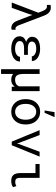

<svg xmlns="http://www.w3.org/2000/svg" viewBox="1273 -2125 1055 3641"><g transform="rotate(90 1800.5 -304.5)"><path d="M128.4 0 248.5 -335 262.7 -393.1 284.7 -335.4 366.2 -122.1Q377.9 -89.8 391.8 -65.4Q405.8 -41 423.8 -24.9Q441.4 -8.3 463.9 0Q486.3 8.3 515.1 8.3Q521 8.3 529.8 6.1Q538.6 3.9 543.9 1L544.9 -72.8Q539.1 -71.3 534.9 -70.8Q530.8 -70.3 522.5 -70.3Q510.7 -70.3 500.5 -76.2Q490.2 -82 481.9 -92.3Q473.6 -102.1 466.8 -115.2Q460 -128.4 454.6 -145.5L277.8 -609.4Q270.5 -628.9 258.5 -652.1Q246.6 -675.3 228.5 -695.3Q210 -714.8 184.1 -728Q158.2 -741.2 123 -741.2Q110.8 -741.2 96.2 -738.8Q81.5 -736.3 72.8 -733.9L73.2 -664.6Q79.6 -665 89.4 -666Q99.1 -667 105.5 -667Q122.1 -667 135.5 -658.9Q148.9 -650.9 159.7 -637.7Q170.4 -624.5 178.7 -607.7Q187 -590.8 193.8 -573.7L220.7 -503.9L27.8 0Z M668 -148.4Q668 -110.4 685.5 -81.1Q703.1 -51.8 735.4 -31.7Q767.1 -11.2 811 -0.7Q855 9.8 907.7 9.8Q955.1 9.8 997.6 -1Q1040 -11.7 1074.2 -32.2Q1104.5 -50.3 1125.5 -82Q1146.5 -113.8 1147 -156.2H1056.6Q1056.6 -137.2 1045.4 -120.4Q1034.2 -103.5 1014.6 -90.8Q994.6 -77.6 967.3 -70.3Q939.9 -63 907.7 -63Q871.6 -63 843.8 -69.6Q815.9 -76.2 797.4 -87.9Q778.3 -99.1 768.6 -114.7Q758.8 -130.4 758.8 -148.4Q758.8 -168 765.6 -182.9Q772.5 -197.8 786.1 -208Q796.4 -215.3 810.3 -220.7Q824.2 -226.1 841.3 -229Q854.5 -231.4 869.6 -232.4Q884.8 -233.4 901.9 -233.4H1020.5V-305.7H901.9Q883.3 -305.7 867.7 -307.1Q852.1 -308.6 839.4 -311Q827.1 -314 816.9 -317.9Q806.6 -321.8 798.8 -326.7Q782.7 -336.9 775.4 -351.3Q768.1 -365.7 768.1 -383.8Q768.1 -400.4 776.1 -415Q784.2 -429.7 801.3 -440.9Q818.4 -451.7 844.7 -458Q871.1 -464.4 907.7 -464.4Q936 -464.4 961.4 -458Q986.8 -451.7 1005.9 -440.9Q1024.9 -429.7 1036.4 -414.3Q1047.9 -398.9 1047.9 -380.9H1138.2Q1137.7 -417.5 1119.1 -446.5Q1100.6 -475.6 1069.3 -496.1Q1037.6 -516.1 995.8 -526.9Q954.1 -537.6 907.7 -537.6Q855 -537.6 812.3 -527.8Q769.5 -518.1 739.7 -499Q709.5 -479.5 693.4 -450.9Q677.2 -422.4 677.2 -384.3Q677.2 -363.8 685.5 -345Q693.8 -326.2 709.5 -311Q721.7 -298.8 738.3 -288.8Q754.9 -278.8 774.9 -271.5Q754.4 -265.6 737.3 -257.1Q720.2 -248.5 707.5 -237.3Q688 -221.2 678 -198.7Q668 -176.3 668 -148.4Z M1382.3 -528.3H1292V203.1H1382.3V-25.9Q1402.3 -8.3 1430.2 0.7Q1458 9.8 1493.7 9.8Q1519 9.8 1540.3 3.9Q1561.5 -2 1579.1 -13.2Q1591.3 -21.5 1602.1 -32.5Q1612.8 -43.5 1622.1 -56.6L1626.5 0H1708V-528.3H1617.2V-138.2Q1611.8 -124.5 1604 -113.3Q1596.2 -102.1 1585.4 -92.8Q1569.3 -78.6 1545.4 -71Q1521.5 -63.5 1489.7 -63.5Q1466.3 -63.5 1446.5 -70.3Q1426.8 -77.1 1412.6 -95.2Q1397.9 -113.3 1390.1 -144.5Q1382.3 -175.8 1382.3 -224.6Z M1859.9 -269V-258.3Q1859.9 -201.2 1876.5 -152.3Q1893.1 -103.5 1924.3 -67.4Q1955.1 -31.2 1999.8 -10.7Q2044.4 9.8 2100.6 9.8Q2156.2 9.8 2200.7 -10.7Q2245.1 -31.2 2276.4 -67.4Q2307.1 -103.5 2323.7 -152.3Q2340.3 -201.2 2340.3 -258.3V-269Q2340.3 -326.2 2323.7 -375.2Q2307.1 -424.3 2276.4 -460.4Q2245.1 -496.6 2200.4 -517.3Q2155.8 -538.1 2099.6 -538.1Q2043.9 -538.1 1999.5 -517.3Q1955.1 -496.6 1924.3 -460.4Q1893.1 -424.3 1876.5 -375.2Q1859.9 -326.2 1859.9 -269ZM1950.2 -258.3V-269Q1950.2 -307.6 1959.5 -343Q1968.8 -378.4 1987.8 -405.3Q2006.3 -432.1 2034.2 -448Q2062 -463.9 2099.6 -463.9Q2137.2 -463.9 2165.3 -448Q2193.4 -432.1 2212.4 -405.3Q2231 -378.4 2240.5 -343Q2250 -307.6 2250 -269V-258.3Q2250 -219.2 2240.7 -183.8Q2231.4 -148.4 2212.9 -121.6Q2193.8 -94.7 2165.8 -79.1Q2137.7 -63.5 2100.6 -63.5Q2063 -63.5 2034.7 -79.1Q2006.3 -94.7 1987.8 -121.6Q1968.8 -148.4 1959.5 -183.8Q1950.2 -219.2 1950.2 -258.3ZM2106.4 -811.5 2074.7 -622.6H2118.7L2201.7 -811.5Z M2665.5 0H2734.4L2949.7 -528.3H2857.4L2709.5 -129.9L2700.7 -97.2L2692.4 -129.9L2541 -528.3H2448.2Z M3090.3 -528.3V-449.7H3262.2V-162.1Q3262.2 -112.8 3272.5 -79.8Q3282.7 -46.9 3302.2 -26.9Q3321.3 -6.8 3348.9 1.5Q3376.5 9.8 3411.6 9.8Q3429.7 9.8 3447.3 7.8Q3464.8 5.9 3481.9 0Q3493.2 -3.9 3504.9 -9.8Q3516.6 -15.6 3528.8 -24.4L3508.8 -87.9Q3494.6 -79.6 3475.6 -72.8Q3456.5 -65.9 3434.6 -65.9Q3418.5 -65.9 3403.8 -68.4Q3389.2 -70.8 3377.9 -80.1Q3366.2 -88.9 3359.6 -107.2Q3353 -125.5 3353 -157.2L3352.5 -528.3Z"/></g></svg>

Font: RobotoMono Nerd Font
Style: Regular
Weight: 400
Monospace: yes
Designer: Google
Version: Version 3.000;Nerd Fonts 3.2.1